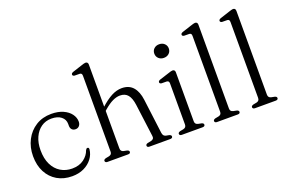

<svg xmlns="http://www.w3.org/2000/svg" viewBox="-96 -1058 2078 1394"><g transform="rotate(-20 943.5 -361.0)"><path d="M440.5 -346.5Q440.5 -327 429.5 -314.5Q418.5 -302 400.5 -302Q383 -302 372.8 -312.8Q362.5 -323.5 362.5 -342.5V-357Q362.5 -391.5 335.2 -413.2Q308 -435 260 -435Q215 -435 181 -411Q147 -387 127.8 -344.5Q108.5 -302 108.5 -245.5Q108.5 -180.5 130.8 -135Q153 -89.5 192 -65.8Q231 -42 280.5 -42Q335 -42 371 -68.8Q407 -95.5 419.5 -133.5Q423.5 -140 426.5 -142.8Q429.5 -145.5 434.5 -145.5Q440.5 -145.5 443 -141.2Q445.5 -137 445 -130.5Q441 -92 416.8 -59.8Q392.5 -27.5 352.8 -8.5Q313 10.5 262 10.5Q196 10.5 146.8 -18.5Q97.5 -47.5 70 -100Q42.5 -152.5 42.5 -223Q42.5 -291.5 71 -347Q99.5 -402.5 151 -435Q202.5 -467.5 271 -467.5Q323.5 -467.5 361.5 -450.5Q399.5 -433.5 420 -405.8Q440.5 -378 440.5 -346.5Z M651 -710.5V-63Q651 -50 656.8 -43.2Q662.5 -36.5 673.5 -34L698.5 -29Q714 -24.5 714 -14Q714 0 696 0H536Q527.5 0 522.8 -3.8Q518 -7.5 518 -14Q518 -20 522.2 -23.5Q526.5 -27 534.5 -29.5L560 -34.5Q571.5 -37 577.2 -43.8Q583 -50.5 583 -63V-648Q583 -659 579 -664.2Q575 -669.5 566 -670L525.5 -670.5Q518.5 -671.5 514.8 -675Q511 -678.5 511 -683.5Q511 -689 515 -693Q519 -697 528 -700L598.5 -723Q609.5 -726.5 617.5 -729Q625.5 -731.5 631.5 -731.5Q641 -731.5 646 -726Q651 -720.5 651 -710.5ZM639 -341.5 622 -359.5 645.5 -380.5Q695 -425.5 735.5 -446.8Q776 -468 815 -468Q871.5 -468 902.5 -432.2Q933.5 -396.5 941.5 -332L975.5 -64.5Q977.5 -51.5 983 -44.2Q988.5 -37 1000 -34L1023.5 -29.5Q1031.5 -27 1035.8 -23.5Q1040 -20 1040 -14Q1040 -7.5 1035.2 -3.8Q1030.5 0 1021.5 0H861Q842.5 0 842.5 -14Q842.5 -24.5 858 -29L884 -34Q896 -36.5 902.5 -44Q909 -51.5 907 -64.5L874 -317.5Q867 -370.5 846 -396.2Q825 -422 785 -422Q758.5 -422 728 -407.5Q697.5 -393 660 -360.5Z M1225.5 -442V-63Q1225.5 -50.5 1231.5 -43.8Q1237.5 -37 1248.5 -34.5L1273.5 -29.5Q1281.5 -27.5 1285.8 -23.8Q1290 -20 1290 -14Q1290 -7.5 1285.2 -3.8Q1280.5 0 1271 0H1111Q1102 0 1097.2 -3.8Q1092.5 -7.5 1092.5 -14Q1092.5 -20 1096.8 -23.5Q1101 -27 1109 -29.5L1135 -34.5Q1146 -37 1152 -43.8Q1158 -50.5 1158 -63V-379.5Q1158 -390.5 1153.8 -395.5Q1149.5 -400.5 1140.5 -401.5L1100.5 -402Q1093 -403 1089.2 -406.5Q1085.5 -410 1085.5 -415Q1085.5 -420.5 1089.5 -424.5Q1093.5 -428.5 1102.5 -431.5L1173 -454Q1184.5 -458 1192.5 -460.2Q1200.5 -462.5 1206 -462.5Q1215.5 -462.5 1220.5 -457.2Q1225.5 -452 1225.5 -442ZM1180 -569.5Q1156 -569.5 1140.2 -584.5Q1124.5 -599.5 1124.5 -622Q1124.5 -645 1140.2 -659.8Q1156 -674.5 1180 -674.5Q1205 -674.5 1220.8 -659.5Q1236.5 -644.5 1236.5 -622.5Q1236.5 -599.5 1220.8 -584.5Q1205 -569.5 1180 -569.5Z M1497.5 -710.5V-63Q1497.5 -50.5 1503.2 -43.8Q1509 -37 1520 -34.5L1545 -29.5Q1553 -27.5 1557.2 -23.8Q1561.5 -20 1561.5 -14Q1561.5 -7.5 1557 -3.8Q1552.5 0 1543 0H1383Q1374 0 1369.2 -3.8Q1364.5 -7.5 1364.5 -14Q1364.5 -20 1368.8 -23.5Q1373 -27 1381 -29.5L1407 -34.5Q1418 -37 1423.8 -43.8Q1429.5 -50.5 1429.5 -63V-648Q1429.5 -659 1425.5 -664.2Q1421.5 -669.5 1412.5 -670L1372.5 -670.5Q1365 -671.5 1361.2 -675Q1357.5 -678.5 1357.5 -683.5Q1357.5 -689 1361.5 -693Q1365.5 -697 1374.5 -700L1445 -723Q1456 -726.5 1464.2 -729Q1472.5 -731.5 1478 -731.5Q1487.5 -731.5 1492.5 -726Q1497.5 -720.5 1497.5 -710.5Z M1791 -710.5V-63Q1791 -50.5 1796.8 -43.8Q1802.5 -37 1813.5 -34.5L1838.5 -29.5Q1846.5 -27.5 1850.8 -23.8Q1855 -20 1855 -14Q1855 -7.5 1850.5 -3.8Q1846 0 1836.5 0H1676.5Q1667.5 0 1662.8 -3.8Q1658 -7.5 1658 -14Q1658 -20 1662.2 -23.5Q1666.5 -27 1674.5 -29.5L1700.5 -34.5Q1711.5 -37 1717.2 -43.8Q1723 -50.5 1723 -63V-648Q1723 -659 1719 -664.2Q1715 -669.5 1706 -670L1666 -670.5Q1658.5 -671.5 1654.8 -675Q1651 -678.5 1651 -683.5Q1651 -689 1655 -693Q1659 -697 1668 -700L1738.5 -723Q1749.5 -726.5 1757.8 -729Q1766 -731.5 1771.5 -731.5Q1781 -731.5 1786 -726Q1791 -720.5 1791 -710.5Z"/></g></svg>

Font: Fraunces 48pt Soft Wonky Light
Style: Regular
Weight: 300
Version: Version 1.000;[b76b70a41]